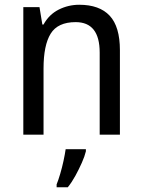

<svg xmlns="http://www.w3.org/2000/svg" viewBox="-20 -566 599 807"><path d="M313 -546Q398 -546 441 -500Q484 -454 484 -355V0H399V-345Q399 -473 298 -473Q223 -473 193 -424.5Q163 -376 163 -278V0H78V-536H146L158 -463H163Q186 -505 226.5 -525.5Q267 -546 313 -546ZM341 70Q336 91 324 118Q312 145 297 172.5Q282 200 265 221H218V209Q225 192 233 165Q241 138 247 110Q253 82 256 61H341Z"/></svg>

Font: Noto Sans Myanmar SemiCondensed
Style: Regular
Weight: 400
Width: 4
Designer: Monotype Design Team
Foundry: Monotype Imaging Inc.
Version: Version 2.107; ttfautohint (v1.8.4.7-5d5b)